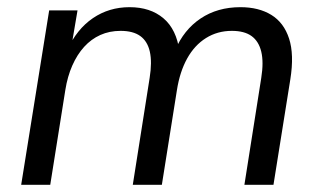

<svg xmlns="http://www.w3.org/2000/svg" viewBox="-20 -515 896 535"><path d="M39 0 117 -486H196L177 -374L167 -375Q194 -434 239 -464.5Q284 -495 341 -495Q399 -495 435.5 -464Q472 -433 480 -372L468 -375Q492 -432 539 -463.5Q586 -495 650 -495Q701 -495 736 -473.5Q771 -452 785.5 -407.5Q800 -363 789 -294L742 0H661L708 -298Q715 -342 708 -371Q701 -400 681 -414.5Q661 -429 626 -429Q586 -429 554 -409Q522 -389 501.5 -352Q481 -315 473 -264L431 0H350L397 -298Q404 -342 397.5 -371Q391 -400 371 -414.5Q351 -429 316 -429Q285 -429 259.5 -417.5Q234 -406 214.5 -384.5Q195 -363 181.5 -332.5Q168 -302 162 -264L120 0Z"/></svg>

Font: Nunito Sans 12pt ExtraLight 12pt
Style: Italic
Weight: 400
Italic angle: -9°
Version: Version 3.101;gftools[0.9.27]